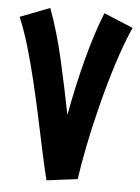

<svg xmlns="http://www.w3.org/2000/svg" viewBox="-51 -736 572 787"><g transform="rotate(5 234.5 -342.5)"><path d="M170 10Q157 -41 143 -107Q129 -173 113.5 -245.5Q98 -318 80.5 -391Q63 -464 43.5 -530Q24 -596 2 -648L124 -695Q159 -601 184.5 -488.5Q210 -376 232 -264Q255 -389 284.5 -500.5Q314 -612 347 -693L467 -643Q436 -573 409 -487.5Q382 -402 359.5 -313Q337 -224 321 -144Q305 -64 297 -6Z"/></g></svg>

Font: Noto Sans Arabic ExtCond
Style: Bold
Weight: 700
Width: 2
Designer: Monotype Design Team, Nadine Chahine, Nizar Qandah and Khaled Hosny
Foundry: Monotype Imaging Inc.
Version: Version 2.012; ttfautohint (v1.8.4.7-5d5b)